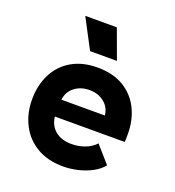

<svg xmlns="http://www.w3.org/2000/svg" viewBox="-130 -795 833 914"><g transform="rotate(20 286.5 -338.0)"><path d="M413 -144 487 -60Q469 -36 436.5 -18.5Q404 -1 366 8Q328 17 292 17Q213 17 157.5 -16Q102 -49 73 -106Q44 -163 44 -233Q44 -305 72.5 -361.5Q101 -418 155.5 -450Q210 -482 287 -482Q364 -482 418 -450Q472 -418 500.5 -361.5Q529 -305 529 -233Q529 -221 529 -212.5Q529 -204 528 -193H174Q179 -148 210.5 -122.5Q242 -97 292 -97Q328 -97 360 -109Q392 -121 413 -144ZM176 -279H396Q392 -319 361.5 -343.5Q331 -368 287 -368Q242 -368 211 -343.5Q180 -319 176 -279ZM306 -693 361 -543H225L146 -693Z"/></g></svg>

Font: Kreadon
Style: Bold
Weight: 700
Designer: Reiya WATANABE
Foundry: StudioGnu
Version: Version 1.003; ttfautohint (v1.8.4.7-5d5b);gftools[0.9.32]